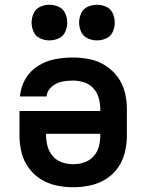

<svg xmlns="http://www.w3.org/2000/svg" viewBox="-20 -780 616 808"><path d="M288 8Q324 8 359 0.5Q394 -7 425 -26Q456 -45 476.5 -74.5Q497 -104 505.5 -139Q514 -174 514 -210V-320Q514 -356 505.5 -391Q497 -426 475.5 -455.5Q454 -485 423 -504.5Q392 -524 357 -531Q322 -538 286 -538Q247 -538 209.5 -530.5Q172 -523 139 -502Q106 -481 86.5 -447Q67 -413 64 -374H176Q178 -398 197 -414.5Q216 -431 239 -436Q262 -441 286 -441Q309 -441 332.5 -434Q356 -427 372.5 -409Q389 -391 395.5 -367.5Q402 -344 402 -320V-313H62V-210Q62 -174 70.5 -139Q79 -104 100 -74.5Q121 -45 151.5 -26Q182 -7 217 0.5Q252 8 288 8ZM288 -89Q264 -89 241.5 -96.5Q219 -104 203 -122Q187 -140 180.5 -163Q174 -186 174 -210V-217H402V-210Q402 -186 396 -163Q390 -140 373.5 -122Q357 -104 334.5 -96.5Q312 -89 288 -89ZM388 -610Q408 -610 427 -618.5Q446 -627 454.5 -646Q463 -665 463 -685Q463 -705 454.5 -724Q446 -743 427 -751.5Q408 -760 388 -760Q368 -760 349 -751.5Q330 -743 321.5 -724Q313 -705 313 -685Q313 -665 321.5 -646Q330 -627 349 -618.5Q368 -610 388 -610ZM188 -610Q208 -610 227 -618.5Q246 -627 254.5 -646Q263 -665 263 -685Q263 -705 254.5 -724Q246 -743 227 -751.5Q208 -760 188 -760Q168 -760 149 -751.5Q130 -743 121.5 -724Q113 -705 113 -685Q113 -665 121.5 -646Q130 -627 149 -618.5Q168 -610 188 -610Z"/></svg>

Font: Iosevka Sparkle Semibold
Style: Regular
Weight: 600
Designer: Belleve Invis
Foundry: Belleve Invis
Version: Version 4.5.0; ttfautohint (v1.8.3)